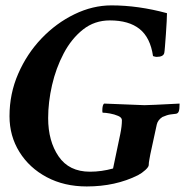

<svg xmlns="http://www.w3.org/2000/svg" viewBox="-20 -671 680 699"><path d="M295.9 7.8Q213.9 7.8 150.4 -25.9Q86.9 -59.6 50.8 -117.7Q14.6 -175.8 14.6 -248Q14.6 -330.1 46.4 -402.8Q78.1 -475.6 131.3 -531.2Q184.6 -586.9 251 -619.1Q317.4 -651.4 385.7 -651.4Q483.4 -651.4 587.9 -623Q587.9 -615.2 586.9 -593.8Q585.9 -572.3 584 -546.9Q582 -521.5 580.6 -502Q579.1 -482.4 578.1 -478.5Q575.2 -463.9 549.8 -463.9Q545.9 -463.9 537.1 -466.8Q527.3 -534.2 488.3 -565.4Q449.2 -596.7 379.9 -596.7Q324.2 -596.7 282.2 -563.5Q240.2 -530.3 211.9 -476.6Q183.6 -422.9 169.4 -360.8Q155.3 -298.8 155.3 -241.2Q155.3 -157.2 193.4 -101.6Q231.4 -45.9 307.6 -45.9Q349.6 -45.9 391.6 -57.6L418 -183.6Q423.8 -211.9 423.8 -233.4Q423.8 -243.2 410.2 -249Q396.5 -254.9 380.4 -257.8Q364.3 -260.7 354.5 -260.7Q352.5 -260.7 352.5 -267.6Q352.5 -290 359.4 -293.9L505.9 -288.1Q522.5 -288.1 633.8 -293.9Q633.8 -273.4 630.9 -265.6Q627.9 -257.8 620.6 -256.8Q613.3 -255.9 601.1 -254.4Q588.9 -252.9 571.3 -245.1Q554.7 -234.4 550.8 -217.8L527.3 -109.4Q525.4 -97.7 523.4 -87.9Q521.5 -78.1 521.5 -70.3Q521.5 -63.5 509.3 -52.2Q497.1 -41 482.4 -33.2Q400.4 7.8 295.9 7.8Z"/></svg>

Font: Crimson Text
Style: Bold Italic
Weight: 700
Italic angle: -11°
Designer: Sebastian Kosch
Foundry: Sebastian Kosch
Version: Version 1.100; ttfautohint (v1.8.4)